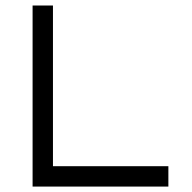

<svg xmlns="http://www.w3.org/2000/svg" viewBox="-20 -687 708 707"><path d="M175 -75H600V0H100V-666.7H175Z"/></svg>

Font: 0xA000-Squarish
Style: Squareish
Weight: 400
Version: Version 0.1